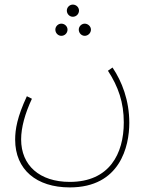

<svg xmlns="http://www.w3.org/2000/svg" viewBox="-20 -586 664 836"><path d="M297 -513C312 -513 324 -525 324 -540C324 -554 312 -566 297 -566C283 -566 271 -554 271 -540C271 -525 283 -513 297 -513ZM247 -430C262 -430 274 -442 274 -457C274 -471 262 -483 247 -483C233 -483 221 -471 221 -457C221 -442 233 -430 247 -430ZM349 -430C363 -430 376 -442 376 -457C376 -471 363 -483 349 -483C335 -483 323 -471 323 -457C323 -442 335 -430 349 -430ZM46 22C46 153 139 230 284 230C503 230 543 51 543 -51C543 -149 511 -231 470 -292L450 -278C495 -209 519 -140 519 -53C519 84 456 206 284 206C152 206 72 134 72 21C72 -31 89 -92 119 -156L97 -167C55 -77 46 -23 46 22Z"/></svg>

Font: Noto Sans Arabic UI SmCn Th
Style: Regular
Weight: 100
Width: 4
Designer: Monotype Design Team, Nadine Chahine and Nizar Qandah
Foundry: Monotype Imaging Inc.
Version: Version 2.010